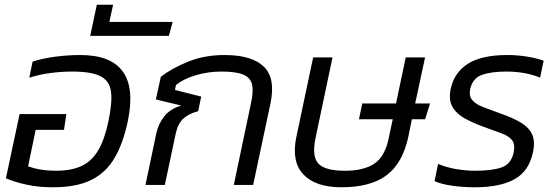

<svg xmlns="http://www.w3.org/2000/svg" viewBox="-20 -783 2348 813"><path d="M204 10Q142 10 90.5 -1.5Q39 -13 5 -28L63 -300H261L251 -233H131L99 -79Q150 -60 217 -60Q282 -60 325 -80Q368 -100 395.5 -146Q423 -192 439 -269Q456 -349 450 -395Q444 -441 405 -460.5Q366 -480 285 -480Q242 -480 195 -474Q148 -468 104 -454L118 -522Q161 -536 214 -543Q267 -550 320 -550Q580 -550 521 -269Q502 -178 466 -115.5Q430 -53 367.5 -21.5Q305 10 204 10Z M362 -631 390 -763H459L443 -690H711L695 -631Z M596 0 642 -219Q651 -260 676.5 -291.5Q702 -323 748 -336L640 -362L661 -458Q706 -493 775.5 -521.5Q845 -550 931 -550Q1047 -550 1097.5 -500.5Q1148 -451 1125 -344L1052 0H970L1043 -347Q1054 -397 1047 -426Q1040 -455 1009 -467.5Q978 -480 917 -480Q861 -480 809 -464.5Q757 -449 725 -423L721 -402L832 -374L819 -312Q779 -302 756 -280.5Q733 -259 724 -217L678 0Z M1426 10Q1316 10 1264.5 -44.5Q1213 -99 1235 -204L1306 -540H1388L1316 -198Q1300 -122 1327.5 -91Q1355 -60 1441 -60Q1520 -60 1565 -90Q1610 -120 1626 -198L1643 -278H1500L1514 -345H1657L1698 -540H1780L1738 -345H1801L1780 -278H1724L1709 -204Q1685 -92 1617 -41Q1549 10 1426 10Z M1991 10Q1941 10 1895 3.5Q1849 -3 1820 -16L1835 -89Q1870 -74 1911.5 -67Q1953 -60 1992 -60Q2065 -60 2105 -74.5Q2145 -89 2155 -138Q2162 -173 2147.5 -190.5Q2133 -208 2101 -219.5Q2069 -231 2025 -247Q1984 -262 1949 -281Q1914 -300 1896.5 -329.5Q1879 -359 1888 -404Q1902 -475 1960.5 -512.5Q2019 -550 2128 -550Q2172 -550 2213.5 -543Q2255 -536 2282 -526L2267 -454Q2237 -467 2200 -473.5Q2163 -480 2126 -480Q2058 -480 2019.5 -465.5Q1981 -451 1971 -406Q1965 -377 1979.5 -359.5Q1994 -342 2026 -329.5Q2058 -317 2103 -301Q2149 -285 2183 -265.5Q2217 -246 2232 -216.5Q2247 -187 2237 -139Q2220 -58 2158.5 -24Q2097 10 1991 10Z"/></svg>

Font: Kanit Light
Style: Italic
Weight: 300
Italic angle: -12°
Designer: Katatrad Team
Foundry: CadsonDemak
Version: Version 2.000; ttfautohint (v1.8.3)